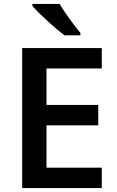

<svg xmlns="http://www.w3.org/2000/svg" viewBox="-20 -959 598 979"><path d="M284 -939H145V-929C176 -892 261 -814 309 -779H390V-791C359 -828 310 -894 284 -939ZM499 0V-104H217V-320H481V-424H217V-610H499V-714H93V0Z"/></svg>

Font: Noto Sans Kayah Li SemiBold
Style: Regular
Weight: 600
Designer: Monotype Design Team, Sérgio Martins
Foundry: Monotype Imaging Inc.
Version: Version 2.002